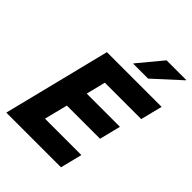

<svg xmlns="http://www.w3.org/2000/svg" viewBox="-250 -1015 1138 1138"><g transform="rotate(45 319.5 -445.5)"><path d="M470.8 0H12.5L180.8 -675H639.2L605 -538.3H300L270 -416.7H548.3L515 -283.3H236.7L200 -136.7H505ZM339.2 -736.7 340 -740 465 -890.8H630L629.2 -887.5L464.2 -736.7Z"/></g></svg>

Font: Funnel Sans Light ExtraBold
Style: Italic
Weight: 800
Italic angle: -14.036°
Version: Version 1.000